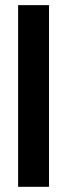

<svg xmlns="http://www.w3.org/2000/svg" viewBox="-20 -720 259 740"><path d="M49.8 0V-700.2H168.9V0Z"/></svg>

Font: Cakra Normal
Style: Regular
Weight: 400
Designer: Lucia Kollert, Vojtech Kollert
Foundry: OoM Type
Version: Version 1.000;Glyphs 3.1.1 (3148)